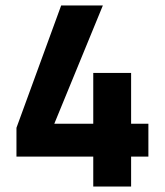

<svg xmlns="http://www.w3.org/2000/svg" viewBox="-20 -680 600 700"><path d="M320 0V-109H40V-214L203 -660H355L178 -229H320V-414H458V-229H521V-109H458V0Z"/></svg>

Font: Titillium Web
Style: Bold
Weight: 700
Version: Version 1.001;PS 57.000;hotconv 1.0.70;makeotf.lib2.5.55311